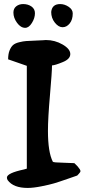

<svg xmlns="http://www.w3.org/2000/svg" viewBox="-20 -929 430 945"><path d="M14 -55Q14 -77 98 -95L112 -99V-605L20 -637Q20 -663 27 -680.5Q34 -698 44 -707Q54 -716 74 -721Q94 -726 109 -727Q124 -728 150 -729Q176 -730 192 -731Q194 -731 199 -731.5Q204 -732 206 -732Q250 -732 288 -710Q326 -688 326 -663Q326 -638 288 -623Q252 -608 236 -607Q236 -576 226 -461.5Q216 -347 216 -285Q216 -180 240 -133Q242 -129 294 -128L346 -126L362 -110Q376 -94 376 -87Q376 -84 374 -81Q372 -78 368 -73.5Q364 -69 360 -65Q360 -65 314 -49Q268 -33 246 -26.5Q224 -20 184 -12Q144 -4 116 -4Q46 -4 18 -42Q14 -48 14 -55ZM46 -867Q46 -887 60 -898Q74 -909 94 -909Q118 -909 135 -897Q152 -885 152 -864Q152 -840 137 -816Q122 -792 104 -792Q82 -792 64 -816.5Q46 -841 46 -867ZM232 -870Q236 -909 276 -909Q298 -909 318 -895.5Q338 -882 338 -863Q338 -832 323 -813.5Q308 -795 288 -795Q268 -795 250 -817.5Q232 -840 232 -870Z"/></svg>

Font: NaniFont Regular
Style: Regular
Weight: 400
Designer: Nanigashitei
Version: Version 1.036